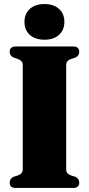

<svg xmlns="http://www.w3.org/2000/svg" viewBox="-20 -930 440 950"><path d="M307.5 -91Q307.5 -71 331 -62L352.5 -55.5Q372 -46 372 -26.5Q372 0 342 0H58Q28 0 28 -26.5Q28 -46 47.5 -55.5L69 -62Q92.5 -71 92.5 -91V-609Q92.5 -629 69 -638L47.5 -645Q28 -654 28 -673.5Q28 -700 58 -700H342Q372 -700 372 -673.5Q372 -654 352.5 -645L331 -638Q307.5 -629 307.5 -609ZM200 -733.5Q154.5 -733.5 127.8 -757.2Q101 -781 101 -822Q101 -862 127.8 -886Q154.5 -910 200 -910Q245.5 -910 272 -886Q298.5 -862 298.5 -822Q298.5 -781.5 272 -757.5Q245.5 -733.5 200 -733.5Z"/></svg>

Font: Fraunces 144pt S050 Black
Style: Regular
Weight: 900
Version: Version 1.000; ttfautohint (v1.8.3)